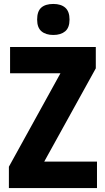

<svg xmlns="http://www.w3.org/2000/svg" viewBox="-20 -952 534 972"><path d="M471 0H25V-108L286 -581H31V-714H465V-606L204 -134H471ZM250 -932Q289 -932 310.5 -913Q332 -894 332 -853Q332 -812 310 -793.5Q288 -775 250 -775Q212 -775 190 -793.5Q168 -812 168 -853Q168 -895 189 -913.5Q210 -932 250 -932Z"/></svg>

Font: Noto Sans Lao Condensed ExtraBold
Style: Regular
Weight: 800
Width: 3
Designer: Monotype Design Team
Foundry: Monotype Imaging Inc.
Version: Version 2.003; ttfautohint (v1.8.4.7-5d5b)